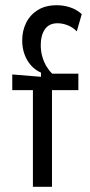

<svg xmlns="http://www.w3.org/2000/svg" viewBox="-20 -715 346 735"><path d="M106 0V-370H27V-430L137 -421V-437Q114 -447 98 -465.5Q82 -484 73.5 -508Q65 -532 65 -560Q65 -597 80 -627.5Q95 -658 124.5 -676.5Q154 -695 198 -695Q223 -695 248 -687Q273 -679 293 -661L274 -595Q258 -611 238.5 -618.5Q219 -626 200 -626Q168 -626 152 -603Q136 -580 136 -543Q136 -519 142 -498Q148 -477 158.5 -460Q169 -443 180 -433H280V-370H179V0Z"/></svg>

Font: Bricolage Grotesque SemiCondensed Light
Style: Regular
Weight: 300
Width: 4
Designer: Mathieu Triay
Foundry: Atelier Triay
Version: Version 1.000;gftools[0.9.30]